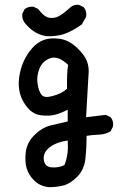

<svg xmlns="http://www.w3.org/2000/svg" viewBox="-20 -649 540 796"><path d="M182.6 127Q146.5 123 123 100.6Q99.6 78.1 90.8 49.8Q82 21.5 86.9 -18.6Q91.8 -58.6 123 -89.4Q154.3 -120.1 189.9 -128.9Q225.6 -137.7 260.7 -145.5V-194.3Q235.4 -180.7 210 -173.8Q184.6 -167 150.9 -170.9Q117.2 -174.8 93.8 -203.1Q70.3 -231.4 62.5 -262.7Q54.7 -293.9 59.6 -329.1Q64.5 -364.3 78.1 -394.5Q91.8 -424.8 113.3 -449.2Q134.8 -473.6 161.6 -483.4Q188.5 -493.2 226.6 -488.3Q264.6 -483.4 297.9 -452.1Q331.1 -420.9 340.8 -394.5Q350.6 -368.2 346.7 -335L336.9 -163.1L418.9 -172.9L438.5 -163.1Q452.1 -147.5 448.2 -124L438.5 -104.5Q417 -91.8 390.6 -90.8Q364.3 -89.8 338.9 -85.9Q338.9 -37.1 334 8.8Q329.1 54.7 299.8 84Q270.5 113.3 242.2 120.1Q213.9 127 182.6 127ZM247.1 35.2Q256.8 11.7 259.8 -13.7Q262.7 -39.1 260.7 -66.4Q215.8 -60.5 187 -39.1Q158.2 -17.6 161.6 12.7Q165 43 195.3 44.9Q225.6 46.9 247.1 35.2ZM198.2 -251Q236.3 -260.7 257.8 -281.2Q256.8 -352.5 262.7 -379.9Q221.7 -418.9 189 -407.7Q156.2 -396.5 143.6 -364.7Q130.9 -333 135.7 -301.8Q140.6 -270.5 152.3 -255.9Q164.1 -241.2 198.2 -251ZM171.9 -499Q125 -506.8 91.8 -543.9Q70.3 -563.5 72.3 -590.8L82 -611.3Q97.7 -623 119.1 -621.1L138.7 -611.3Q159.2 -584 176.3 -577.6Q193.4 -571.3 213.9 -577.6Q234.4 -584 272.5 -619.1Q286.1 -630.9 307.6 -628.9L327.1 -619.1Q340.8 -603.5 336.9 -579.1L319.3 -547.9Q278.3 -518.6 245.1 -507.8Q211.9 -497.1 171.9 -499Z"/></svg>

Font: JasonHandwriting4
Style: Regular
Weight: 400
Version: Version 1.01.21